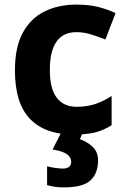

<svg xmlns="http://www.w3.org/2000/svg" viewBox="-20 -576 554 836"><path d="M300 10Q178 10 111.5 -57.5Q45 -125 45 -270Q45 -370 79 -433Q113 -496 173.5 -526Q234 -556 313 -556Q369 -556 410.5 -545Q452 -534 483 -519L439 -404Q404 -418 373.5 -427Q343 -436 313 -436Q197 -436 197 -271Q197 -189 227.5 -150Q258 -111 313 -111Q360 -111 396 -123.5Q432 -136 466 -158V-31Q432 -9 394.5 0.5Q357 10 300 10ZM407 122Q407 178 374.5 209Q342 240 256 240Q234 240 216.5 237Q199 234 185 230V148Q199 152 219.5 155Q240 158 255 158Q269 158 279.5 151.5Q290 145 290 128Q290 110 272 96Q254 82 209 75L247 0H341L328 30Q358 40 382.5 62.5Q407 85 407 122Z"/></svg>

Font: Noto Sans Bamum
Style: Bold
Weight: 700
Designer: Monotype Design Team
Foundry: Monotype Imaging Inc.
Version: Version 2.002; ttfautohint (v1.8.4.7-5d5b)